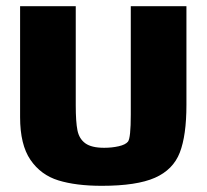

<svg xmlns="http://www.w3.org/2000/svg" viewBox="-20 -590 668 621"><path d="M583 -570V-251Q583 -152 561.5 -96.5Q540 -41 481 -15Q422 11 309 11Q226 11 169 -6.5Q112 -24 78.5 -73Q45 -122 45 -211V-570H225V-249Q225 -196 230.5 -168.5Q236 -141 256 -126.5Q276 -112 317 -112Q342 -112 364 -117Q386 -122 394 -132Q403 -144 403 -219V-570Z"/></svg>

Font: Lalezar
Style: Regular
Weight: 400
Designer: Borna Izadpanah
Foundry: Borna Izadpanah
Version: Version 1.004